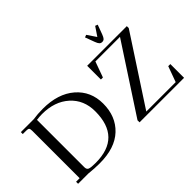

<svg xmlns="http://www.w3.org/2000/svg" viewBox="-136 -1325 1750 1750"><g transform="rotate(-45 739.5 -450.0)"><path d="M850 0V-26L1275 -677H958L903 -525H877V-702H1388V-677L963 -26H1342L1397 -177H1424V0ZM1046 -899 1070 -908 1128 -822 1186 -908 1210 -899 1176 -807Q1166 -780 1155.5 -769Q1145 -758 1128 -758Q1111 -758 1100.5 -769Q1090 -780 1080 -807ZM22 -677V-702H189Q246 -711 314 -711Q509 -711 623 -612.5Q737 -514 737 -355Q737 -191 632 -91.5Q527 8 330 8Q264 8 189 0H58V-26H104V-637Q104 -662 97 -669.5Q90 -677 65 -677ZM205 -66Q205 -38 224.5 -29.5Q244 -21 306 -21Q636 -21 636 -357Q636 -503 536.5 -592.5Q437 -682 275 -682Q245 -682 205 -677Z"/></g></svg>

Font: Dihjauti
Style: Bold
Weight: 700
Designer: T. Christopher White
Version: Version 3.0.0